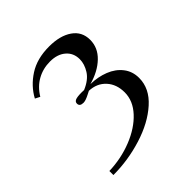

<svg xmlns="http://www.w3.org/2000/svg" viewBox="-125 -839 574 574"><g transform="rotate(-45 162.0 -552.0)"><path d="M268.6 -683.1Q268.6 -649.9 242.9 -625.2Q217.3 -600.6 175.3 -588.9Q206.5 -588.4 233.2 -577.9Q259.8 -567.4 275.6 -547.1Q291.5 -526.9 291.5 -499Q291.5 -454.6 252.9 -420.2Q214.4 -385.7 154.1 -366.9Q93.8 -348.1 31.7 -348.1V-365.2Q83 -366.7 128.9 -385Q174.8 -403.3 202.6 -433.3Q230.5 -463.4 230.5 -499Q230.5 -533.2 210.7 -554.9Q190.9 -576.7 157.7 -578.1Q161.1 -579.6 148.4 -573.2Q130.9 -564 121.6 -564Q105.5 -564 105.5 -576.2Q105.5 -585.4 116.7 -588.1Q127.9 -590.8 149.4 -589.8Q179.7 -602.5 192.6 -623Q205.6 -643.6 205.6 -664.1Q205.6 -690.4 187 -706.3Q168.5 -722.2 137.7 -722.2Q107.9 -722.2 83.3 -708.5Q58.6 -694.8 42.5 -668L27.3 -675.8Q45.9 -710.4 81.1 -733.2Q116.2 -755.9 167.5 -755.9Q213.4 -755.9 241 -736.8Q268.6 -717.8 268.6 -683.1Z"/></g></svg>

Font: TypoPRO Playfair Display
Style: Regular
Weight: 400
Designer: Claus Eggers Sørensen
Foundry: Claus Eggers Sørensen
Version: Version 1.004;PS 001.004;hotconv 1.0.70;makeotf.lib2.5.58329